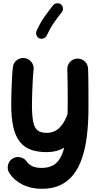

<svg xmlns="http://www.w3.org/2000/svg" viewBox="-20 -901 615 1198"><path d="M131.8 -538.8Q105.3 -541.9 84.2 -524.8Q63 -507.8 60.3 -481.3Q56.9 -451.3 54.7 -409.7Q52.5 -368 51.3 -325.4Q50 -282.7 50 -248.5Q50 -165 63.2 -108Q76.4 -50.9 103.6 -16.6Q130.7 17.7 172.5 33Q214.4 48.2 271.5 48.2Q332.8 48.2 381.5 19.8Q430.3 -8.7 464.8 -57.3Q499.3 -106 517.1 -166.9Q523.9 -190.1 512.1 -211.5Q500.4 -233 477.5 -239.9Q454.3 -246.7 432.9 -234.7Q411.4 -222.8 404.5 -200Q387.6 -142.2 354.4 -107.1Q321.2 -72 271.5 -72Q235.5 -72 215.5 -86.8Q195.4 -101.6 187.4 -139.8Q179.4 -178.1 179.4 -248.5Q179.4 -276.7 180.7 -316Q181.9 -355.3 184.1 -395.6Q186.3 -435.9 189.7 -466.9Q192.7 -493.4 175.5 -514.8Q158.3 -536.1 131.8 -538.8ZM461.8 -535.4Q435.3 -534.3 417.1 -514.5Q398.9 -494.6 400 -467.7Q401.1 -437.4 401.9 -385.3Q402.6 -333.1 402.6 -266.6Q402.6 -180.9 398.7 -114Q394.8 -47 384.7 2.2Q374.6 51.4 356.6 83.5Q338.5 115.6 309.9 131.2Q281.4 146.7 240.2 146.7Q205.7 146.7 182.9 136.7Q160.2 126.7 146.6 106.8Q131.8 85.2 104.9 80.1Q78 75.1 56 89.8Q34.4 104.6 29.4 131.5Q24.3 158.3 39.1 180.3Q70.4 226.4 122.7 251.8Q174.9 277.1 240.2 277.1Q305.2 277.1 353.6 255.2Q402.1 233.4 436.2 191Q470.2 148.6 491.4 86.9Q512.6 25.3 522.3 -54.6Q532 -134.5 532 -231.4Q532 -301.5 531.7 -347.4Q531.5 -393.2 531 -422.9Q530.5 -452.5 529.5 -473.3Q528.4 -499.9 508.6 -518.2Q488.8 -536.5 461.8 -535.4ZM359.9 -873.5Q349 -882.2 334.5 -880.6Q320.1 -878.9 311 -867.7Q283.7 -833.5 257.2 -795.9Q230.7 -758.3 208.1 -708.3Q202.6 -695.3 207.9 -681.3Q213.1 -667.4 225.3 -661.9Q237.9 -656.4 252.1 -661.6Q266.2 -666.9 271.7 -679.4Q292 -723.6 315 -757.1Q338 -790.5 365.4 -824.7Q374.4 -835.6 372.7 -850.3Q371.1 -865 359.9 -873.5Z"/></svg>

Font: Mikhak VF
Style: Regular
Weight: 100
Designer: Amin Abedi
Version: Version 3.001